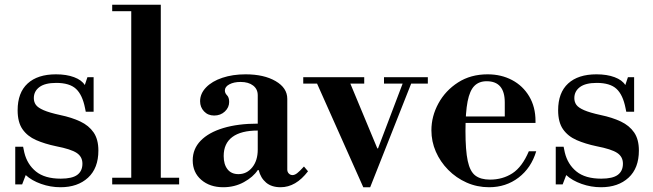

<svg xmlns="http://www.w3.org/2000/svg" viewBox="-20 -774 2743 806"><path d="M234 12Q192 12 152.5 -2Q113 -16 88 -39L73 0H44V-158H77L82 -134Q94 -84 131 -54Q168 -24 235 -24Q283 -24 304.5 -40Q326 -56 326 -87Q326 -116 302 -132Q278 -148 216 -160Q168 -170 131.5 -186Q95 -202 74.5 -231.5Q54 -261 54 -311Q54 -385 96 -423.5Q138 -462 215 -462Q259 -462 291 -450Q323 -438 336 -417L347 -450H373V-305H340L337 -320Q326 -376 299 -401Q272 -426 216 -426Q169 -426 145.5 -408.5Q122 -391 122 -362Q122 -346 130.5 -334Q139 -322 163 -311.5Q187 -301 233 -291Q281 -281 317 -264Q353 -247 373 -218Q393 -189 393 -142Q393 -68 349.5 -28Q306 12 234 12Z M531 -15V-738H655V-15ZM451 0V-28H732V0ZM451 -727V-754H655V-727Z M917 12Q861 12 825 -19Q789 -50 789 -101Q789 -149 822.5 -183.5Q856 -218 917.5 -236.5Q979 -255 1062 -255V-374Q1062 -400 1042.5 -415Q1023 -430 990 -430Q962 -430 943 -420Q924 -410 924 -394Q924 -383 933 -374Q942 -365 942 -346Q942 -323 924 -306Q906 -289 879 -289Q853 -289 836.5 -306.5Q820 -324 820 -349Q820 -381 845 -407Q870 -433 913.5 -447.5Q957 -462 1011 -462Q1088 -462 1137 -433.5Q1186 -405 1186 -359V-62Q1186 -52 1192.5 -45.5Q1199 -39 1208 -39Q1217 -39 1227.5 -47Q1238 -55 1256 -75L1273 -55Q1222 12 1158 12Q1120 12 1097 -7.5Q1074 -27 1066 -60H1062Q1043 -31 1004 -9.5Q965 12 917 12ZM981 -43Q1016 -43 1039 -71.5Q1062 -100 1062 -146V-226Q992 -226 955.5 -199Q919 -172 919 -119Q919 -84 935 -63.5Q951 -43 981 -43Z M1253 -423V-450H1509V-423ZM1592 -423V-450H1776V-423ZM1505 12 1303 -441 1442 -444 1564 -151H1569ZM1505 12 1674 -433H1710L1534 12Z M2033 12Q1983 12 1939 -7.5Q1895 -27 1861.5 -61Q1828 -95 1809.5 -137.5Q1791 -180 1791 -227Q1791 -286 1820.5 -340Q1850 -394 1903 -428Q1956 -462 2027 -462Q2084 -462 2129.5 -438Q2175 -414 2201.5 -369.5Q2228 -325 2228 -266V-258H1891V-285H2099V-344Q2099 -433 2023 -433Q1991 -433 1971.5 -413.5Q1952 -394 1943 -348.5Q1934 -303 1934 -224Q1934 -143 1943.5 -98.5Q1953 -54 1975.5 -37Q1998 -20 2037 -20Q2090 -20 2131 -46.5Q2172 -73 2200 -139H2231Q2210 -69 2157 -28.5Q2104 12 2033 12Z M2503 12Q2461 12 2421.5 -2Q2382 -16 2357 -39L2342 0H2313V-158H2346L2351 -134Q2363 -84 2400 -54Q2437 -24 2504 -24Q2552 -24 2573.5 -40Q2595 -56 2595 -87Q2595 -116 2571 -132Q2547 -148 2485 -160Q2437 -170 2400.5 -186Q2364 -202 2343.5 -231.5Q2323 -261 2323 -311Q2323 -385 2365 -423.5Q2407 -462 2484 -462Q2528 -462 2560 -450Q2592 -438 2605 -417L2616 -450H2642V-305H2609L2606 -320Q2595 -376 2568 -401Q2541 -426 2485 -426Q2438 -426 2414.5 -408.5Q2391 -391 2391 -362Q2391 -346 2399.5 -334Q2408 -322 2432 -311.5Q2456 -301 2502 -291Q2550 -281 2586 -264Q2622 -247 2642 -218Q2662 -189 2662 -142Q2662 -68 2618.5 -28Q2575 12 2503 12Z"/></svg>

Font: Libre Bodoni Medium
Style: Regular
Weight: 500
Designer: Pablo Impallari, Rodrigo Fuenzalida
Foundry: Impallari Type
Version: Version 2.005;gftools[0.9.23]